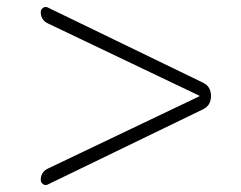

<svg xmlns="http://www.w3.org/2000/svg" viewBox="-20 -568 699 556"><path d="M119 -80 557 -289Q558 -289 558 -290Q558 -291 557 -291L119 -500Q98 -510 98 -533Q98 -541 105 -545.5Q112 -550 119 -546L567 -329Q591 -318 591 -290Q591 -262 567 -251L119 -34Q112 -30 105 -34.5Q98 -39 98 -47Q98 -70 119 -80Z"/></svg>

Font: Rounded Mplus 1c Light
Style: Regular
Weight: 300
Version: Version 1.059.20150529